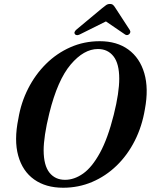

<svg xmlns="http://www.w3.org/2000/svg" viewBox="-20 -914 743 946"><path d="M471.5 -711Q556 -711 612.5 -669.8Q669 -628.5 691 -553.2Q713 -478 694 -376.5Q680 -291.5 644 -220.5Q608 -149.5 554.5 -97.8Q501 -46 434 -17.5Q367 11 291 11Q205.5 11 148.2 -29.8Q91 -70.5 69.8 -146.8Q48.5 -223 70.5 -329.5Q83.5 -408.5 118.8 -477.8Q154 -547 206.8 -599.2Q259.5 -651.5 326.8 -681.2Q394 -711 471.5 -711ZM300.5 -28Q346 -28 389.8 -59Q433.5 -90 472.2 -160.5Q511 -231 540.5 -348.5Q554.5 -404.5 561 -448.5Q567.5 -492.5 567.5 -526Q567.5 -600.5 539.2 -636.5Q511 -672.5 462.5 -672.5Q393 -672.5 328.2 -596Q263.5 -519.5 223 -356Q208.5 -297 201.8 -251.8Q195 -206.5 195 -173Q195.5 -98.5 223.8 -63.2Q252 -28 300.5 -28ZM378.5 -747Q358.5 -735.5 350 -745Q341 -755 357.5 -769L483 -873.5Q494.5 -883 502.8 -888.8Q511 -894.5 521.5 -894.5Q532 -894.5 537.8 -889Q543.5 -883.5 549.5 -873.5L619.5 -766Q623.5 -759.5 621.5 -753.5Q619.5 -747.5 615 -744.5Q604.5 -736.5 592 -747L502 -808.5Z"/></svg>

Font: Fraunces 144pt Soft SemiBold
Style: Italic
Weight: 600
Italic angle: -16°
Version: Version 1.000;[b76b70a41]